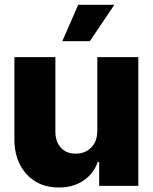

<svg xmlns="http://www.w3.org/2000/svg" viewBox="-20 -788 647 814"><path d="M392.6 -235.4V-545.9H566.4V0H400.4V-101.6H394.5Q377 -51.3 333.3 -22Q289.6 7.3 228.5 6.8Q172.4 6.8 130.4 -18.6Q88.4 -43.9 64.7 -90.1Q41 -136.2 41 -197.8V-545.9H214.8V-231.4Q214.8 -187.5 238 -161.9Q261.2 -136.2 301.3 -136.7Q339.8 -136.2 366.2 -161.9Q392.6 -187.5 392.6 -235.4ZM244.1 -613.3 311.5 -767.6H464.8L360.8 -613.3Z"/></svg>

Font: Inter Tight ExtraBold
Style: Regular
Weight: 800
Designer: Rasmus Andersson
Foundry: rsms
Version: Version 3.004; ttfautohint (v1.8.4.7-5d5b)